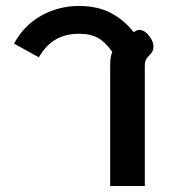

<svg xmlns="http://www.w3.org/2000/svg" viewBox="-20 -623 576 643"><path d="M349 -405Q349 -434 356 -449Q334 -481 309 -495.5Q284 -510 245 -510Q200 -510 167 -491Q134 -472 110 -431L27 -477Q60 -538 118 -570.5Q176 -603 244 -603Q306 -603 350.5 -580Q395 -557 428 -515Q438 -523 447 -523Q459 -523 472 -511Q494 -489 494 -466Q494 -450 480 -438Q472 -429 468.5 -422.5Q465 -416 465 -404V0H349Z"/></svg>

Font: Niramit SemiBold
Style: Regular
Weight: 600
Designer: Katatrad Aksorn Co.,Ltd.
Foundry: Cadson Demak Co.,Ltd.
Version: Version 1.001; ttfautohint (v1.6)